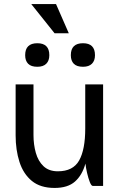

<svg xmlns="http://www.w3.org/2000/svg" viewBox="-20 -916 600 946"><path d="M256 -896 319 -752H249L134 -896ZM104 -644Q104 -703 164 -703Q223 -703 223 -644Q223 -617 208 -602Q193 -587 164 -587Q133 -587 118.5 -602Q104 -617 104 -644ZM329 -644Q329 -703 389 -703Q448 -703 448 -644Q448 -617 433 -602Q418 -587 389 -587Q358 -587 343.5 -602Q329 -617 329 -644ZM145 -251Q145 -204 156.5 -163Q168 -122 194.5 -97Q221 -72 265 -72Q340 -72 370 -125.5Q400 -179 400 -283V-500H488V0H437Q430 0 422.5 -19Q415 -38 409 -64Q403 -90 401 -110Q385 -53 349.5 -21.5Q314 10 249 10Q179 10 137 -24.5Q95 -59 76 -118Q57 -177 57 -249V-500H145Z"/></svg>

Font: Haskoy Medium
Style: Regular
Weight: 500
Designer: Ertekin Erdin
Foundry: Ertekin Erdin
Version: Version 1.500; ttfautohint (v1.8.3)